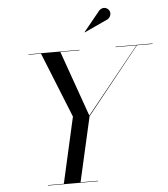

<svg xmlns="http://www.w3.org/2000/svg" viewBox="-63 -1031 950 1087"><g transform="rotate(-5 412.5 -487.5)"><path d="M255 0 340 -377 190 -750H300L433 -374.5L734 -748H736.5L434 -370.5L350 0ZM165 0V-2.5H450V0ZM120 -747.5V-750H410V-747.5ZM615 -747.5V-750H825V-747.5ZM448.5 -846 447 -847 541.5 -963Q549.5 -970.5 557.8 -973Q566 -975.5 573.8 -974Q581.5 -972.5 587.8 -968Q594 -963.5 597.5 -957.5Q602.5 -949.5 602 -939.8Q601.5 -930 596.8 -921.8Q592 -913.5 584 -908.5Z"/></g></svg>

Font: Bodoni Moda 72pt
Style: Italic
Weight: 400
Italic angle: -13°
Designer: Owen Earl
Foundry: indestructible type
Version: Version 2.005